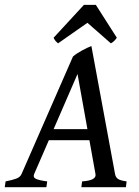

<svg xmlns="http://www.w3.org/2000/svg" viewBox="-38 -784 582 804"><path d="M186.5 -243.2H328.1L286.6 -474.1ZM336.4 -196.8H166.5L105 -55.2Q99.1 -41.5 112.3 -35.2Q125.5 -28.8 159.7 -24.4L156.2 0H-18.1L-14.6 -24.4Q13.2 -29.8 29.8 -35.9Q46.4 -42 52.2 -55.2L267.6 -547.4Q283.7 -561 306.2 -573Q328.6 -585 344.7 -591.3L443.8 -55.2Q445.8 -43 454.8 -35.6Q463.9 -28.3 492.2 -24.4L489.3 0H302.7L305.7 -24.4Q367.2 -28.3 361.8 -55.2ZM451.2 -626Q439.9 -609.4 426.3 -602.5L328.1 -688.5L205.1 -602.5Q201.2 -605.5 195.8 -611.1Q190.4 -616.7 186.5 -626L313.5 -763.7H363.3Z"/></svg>

Font: Dai Banna SIL
Style: Italic
Weight: 400
Italic angle: -11°
Designer: Victor Gaultney
Foundry: SIL International
Version: Version 4.000